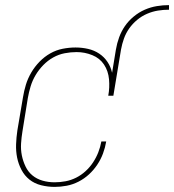

<svg xmlns="http://www.w3.org/2000/svg" viewBox="-20 -724 682 752"><path d="M194 8Q167 8 141 1.5Q115 -5 95.5 -20.5Q76 -36 64 -59Q52 -82 47 -107Q42 -132 43 -159Q44 -186 48 -213L70 -343Q74 -368 81.5 -392.5Q89 -417 102.5 -440Q116 -463 135 -482.5Q154 -502 177 -515Q200 -528 225.5 -533Q251 -538 276 -538Q301 -538 325 -532.5Q349 -527 368.5 -514Q388 -501 401 -481.5Q414 -462 419 -439L434 -530Q438 -554 446.5 -577.5Q455 -601 469 -621.5Q483 -642 503.5 -659Q524 -676 547 -686Q570 -696 594 -700Q618 -704 642 -704V-686Q620 -686 598.5 -682.5Q577 -679 556 -670Q535 -661 517 -646Q499 -631 486 -612.5Q473 -594 465.5 -573Q458 -552 454 -530L424 -349H404Q410 -381 407 -413.5Q404 -446 387.5 -471Q371 -496 341.5 -508Q312 -520 280 -520Q257 -520 233.5 -515.5Q210 -511 188.5 -499Q167 -487 149.5 -469Q132 -451 119.5 -430Q107 -409 100 -386Q93 -363 89 -340L68 -210Q64 -186 62.5 -162Q61 -138 65.5 -115.5Q70 -93 80 -72Q90 -51 107 -37Q124 -23 146.5 -16.5Q169 -10 194 -10Q215 -10 236.5 -14Q258 -18 278 -28Q298 -38 315 -53.5Q332 -69 344.5 -88Q357 -107 365 -127.5Q373 -148 377 -170H396Q392 -146 383.5 -123Q375 -100 361 -79Q347 -58 328.5 -41Q310 -24 287.5 -12.5Q265 -1 241 3.5Q217 8 194 8Z"/></svg>

Font: Iosevka Slab Thin Oblique
Style: Regular
Weight: 100
Italic angle: -9°
Monospace: yes
Designer: Belleve Invis
Foundry: Belleve Invis
Version: Version 11.1.0; ttfautohint (v1.8.3)